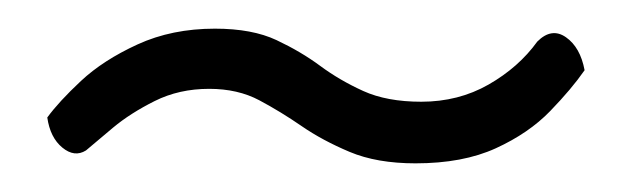

<svg xmlns="http://www.w3.org/2000/svg" viewBox="-20 -341 440 134"><path d="M270 -227Q243 -227 224 -235Q205 -243 190.5 -253Q176 -263 161 -271Q146 -279 126 -279Q105 -279 88 -270.5Q71 -262 59 -252Q47 -242 40 -236Q32 -231 23.5 -238Q15 -245 13 -259Q21 -270 36.5 -284.5Q52 -299 76 -310Q100 -321 130 -321Q156 -321 173 -313Q190 -305 203.5 -295Q217 -285 233.5 -277.5Q250 -270 274 -270Q300 -270 321 -282Q342 -294 355 -312Q365 -322 375 -315Q385 -308 388 -292Q379 -279 364 -263.5Q349 -248 326 -237.5Q303 -227 270 -227Z"/></svg>

Font: Yanone Kaffeesatz ExtraLight Light
Style: Regular
Weight: 300
Version: Version 2.003